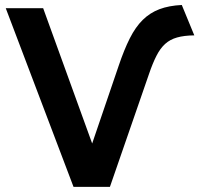

<svg xmlns="http://www.w3.org/2000/svg" viewBox="-20 -732 781 752"><path d="M268 0 2.5 -700H149L341 -170L444.5 -473.5Q466 -537.5 488.5 -582Q511 -626.5 539.2 -654.2Q567.5 -682 604.5 -696Q641.5 -710 692 -712.5L741 -593.5Q701 -593 673.5 -585.2Q646 -577.5 626.8 -560Q607.5 -542.5 592.8 -513.5Q578 -484.5 563.5 -442L410.5 0Z"/></svg>

Font: Geologica Medium
Style: Regular
Weight: 500
Designer: Sindre Bremnes, Frode Helland
Foundry: Monokrom Skriftforlag AS
Version: Version 1.010;gftools[0.9.28]